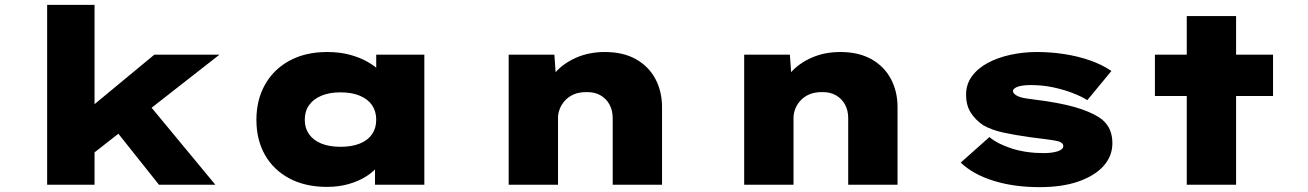

<svg xmlns="http://www.w3.org/2000/svg" viewBox="-20 -760 5380 790"><path d="M360 -126 273 -252 615 -535H883ZM174 0V-740H369V0ZM634 0 396 -299 534 -401 866 0Z M1326 9Q1236 9 1170.5 -26Q1105 -61 1070 -123Q1035 -185 1035 -267Q1035 -349 1070.5 -412Q1106 -475 1171.5 -510.5Q1237 -546 1326 -546Q1377 -546 1418.5 -535Q1460 -524 1492.5 -505.5Q1525 -487 1546 -465.5Q1567 -444 1575 -424L1528 -417V-535H1726V0H1523V-147L1565 -131Q1560 -105 1539.5 -80Q1519 -55 1488 -35Q1457 -15 1415.5 -3Q1374 9 1326 9ZM1381 -156Q1428 -156 1461 -169.5Q1494 -183 1511 -208Q1528 -233 1528 -267Q1528 -302 1511 -327Q1494 -352 1461 -366Q1428 -380 1381 -380Q1335 -380 1302 -366Q1269 -352 1251.5 -327Q1234 -302 1234 -267Q1234 -233 1251.5 -208Q1269 -183 1302 -169.5Q1335 -156 1381 -156Z M2073 0V-535H2261L2271 -395L2220 -381Q2232 -425 2265.5 -462.5Q2299 -500 2351.5 -523Q2404 -546 2469 -546Q2544 -546 2596.5 -516.5Q2649 -487 2676.5 -435.5Q2704 -384 2704 -319V0H2501V-274Q2501 -306 2487.5 -330.5Q2474 -355 2449.5 -368.5Q2425 -382 2392 -381Q2362 -381 2340.5 -371.5Q2319 -362 2304.5 -346Q2290 -330 2283 -311.5Q2276 -293 2276 -276V0H2175Q2127 0 2101.5 0Q2076 0 2073 0Z M3042 0V-535H3230L3240 -395L3189 -381Q3201 -425 3234.5 -462.5Q3268 -500 3320.5 -523Q3373 -546 3438 -546Q3513 -546 3565.5 -516.5Q3618 -487 3645.5 -435.5Q3673 -384 3673 -319V0H3470V-274Q3470 -306 3456.5 -330.5Q3443 -355 3418.5 -368.5Q3394 -382 3361 -381Q3331 -381 3309.5 -371.5Q3288 -362 3273.5 -346Q3259 -330 3252 -311.5Q3245 -293 3245 -276V0H3144Q3096 0 3070.5 0Q3045 0 3042 0Z M4258 10Q4151 10 4067 -16.5Q3983 -43 3933 -91L4051 -196Q4086 -167 4144.5 -148.5Q4203 -130 4276 -130Q4292 -130 4306.5 -132Q4321 -134 4332 -137.5Q4343 -141 4349 -146.5Q4355 -152 4355 -160Q4355 -171 4337 -178Q4318 -183 4285 -187Q4252 -191 4222 -195Q4157 -204 4108.5 -214.5Q4060 -225 4025 -245Q3993 -267 3974 -297Q3955 -327 3955 -371Q3955 -413 3979 -446Q4003 -479 4044 -501Q4085 -523 4137.5 -534.5Q4190 -546 4247 -546Q4304 -546 4359 -537.5Q4414 -529 4463.5 -512Q4513 -495 4553 -468L4454 -348Q4430 -363 4394 -377Q4358 -391 4314 -400.5Q4270 -410 4221 -410Q4205 -410 4192.5 -408.5Q4180 -407 4170 -404Q4160 -401 4154 -396Q4148 -391 4148 -385Q4148 -380 4152 -375.5Q4156 -371 4161 -368Q4177 -358 4209.5 -354Q4242 -350 4283 -344Q4375 -330 4430.5 -310.5Q4486 -291 4515 -268Q4538 -248 4547.5 -224Q4557 -200 4557 -171Q4557 -118 4521 -77.5Q4485 -37 4418 -13.5Q4351 10 4258 10Z M4863 0V-694H5066V0ZM4732 -365V-535H5218V-365Z"/></svg>

Font: Lexend Tera Black
Style: Regular
Weight: 900
Version: Version 1.007